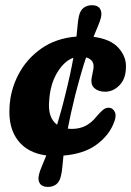

<svg xmlns="http://www.w3.org/2000/svg" viewBox="-20 -591 504 738"><path d="M268.5 -223Q259 -185 252.2 -153.5Q245.5 -122 240.5 -96.5Q247.5 -95.5 255.5 -95.5Q287 -95.5 310.5 -108.2Q334 -121 352.5 -145Q366.5 -161 376.2 -169Q386 -177 398 -177Q413 -177 421.2 -160.8Q429.5 -144.5 415 -112.5Q395.5 -67 348.5 -33.2Q301.5 0.5 224 7Q221 34 219.5 52.2Q218 70.5 214 86Q209 108 195.8 117.8Q182.5 127.5 164 127.5Q142 127.5 133.2 114.2Q124.5 101 130 79.5Q133.5 65 140.8 48.2Q148 31.5 158 6.5Q86 -3 49 -51.2Q12 -99.5 16.5 -177.5Q19.5 -244.5 50.8 -304.5Q82 -364.5 138.5 -404.2Q195 -444 274 -450.5Q277 -477.5 278.5 -495.8Q280 -514 283.5 -529.5Q288.5 -551.5 301.8 -561.2Q315 -571 333.5 -571Q355.5 -571 364.2 -557.8Q373 -544.5 368 -523Q364 -508.5 357 -491.8Q350 -475 339.5 -449.5Q406.5 -440.5 436.5 -405.8Q466.5 -371 464 -331.5Q463.5 -288 439.2 -263.2Q415 -238.5 384 -238.5Q358.5 -238.5 343 -252Q327.5 -265.5 332.5 -293L338.5 -323Q346 -360.5 311 -370.5Q301.5 -342.5 291 -306Q280.5 -269.5 268.5 -223ZM169 -203.5Q163 -138.5 199.5 -111.5Q206.5 -135 214.2 -162.5Q222 -190 230 -223Q241.5 -268.5 249.2 -304.5Q257 -340.5 262 -369Q227 -356.5 200 -312.2Q173 -268 169 -203.5Z"/></svg>

Font: Fraunces 144pt S100
Style: Bold Italic
Weight: 700
Italic angle: -16°
Version: Version 1.000; ttfautohint (v1.8.3)